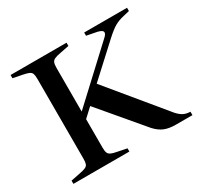

<svg xmlns="http://www.w3.org/2000/svg" viewBox="-143 -851 1068 1028"><g transform="rotate(-30 391.0 -336.5)"><path d="M34 -20 90 -31Q116 -36 128 -41.5Q140 -47 144 -57.5Q148 -68 148 -90V-583Q148 -605 144 -615.5Q140 -626 128 -631.5Q116 -637 90 -642L34 -653V-673H380V-653L325 -642Q298 -637 286.5 -631.5Q275 -626 270.5 -615.5Q266 -605 266 -583V-313L567 -593Q584 -608 584 -619Q584 -634 551 -641L489 -653V-673H754V-653L717 -644Q684 -637 659 -622.5Q634 -608 597 -574L410 -402L692 -60Q710 -40 727 -31Q744 -22 770 -21V0H668Q626 0 598 -11.5Q570 -23 544 -51L320 -316L266 -266V-90Q266 -68 270.5 -57.5Q275 -47 286.5 -41.5Q298 -36 325 -31L380 -20V0H34Z"/></g></svg>

Font: Ibarra Real Nova SemiBold
Style: Regular
Weight: 600
Designer: Jose Maria Ribagorda & Octavio Pardo
Foundry: Jose Maria Ribagorda
Version: Version 1.014